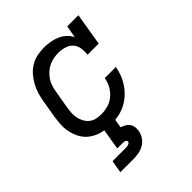

<svg xmlns="http://www.w3.org/2000/svg" viewBox="-205 -659 1010 1010"><g transform="rotate(-45 300.0 -154.0)"><path d="M252 8Q229 8 206.5 5Q184 2 163.5 -6Q143 -14 125.5 -27Q108 -40 95.5 -57.5Q83 -75 75.5 -95.5Q68 -116 64.5 -138.5Q61 -161 63 -184Q65 -207 68 -230L85 -330Q89 -355 96.5 -379.5Q104 -404 116.5 -427Q129 -450 147 -470.5Q165 -491 188 -504.5Q211 -518 236.5 -523Q262 -528 287 -528Q310 -528 333 -524Q356 -520 376.5 -511Q397 -502 413.5 -487Q430 -472 440 -452L452 -520H535L505 -339H422Q425 -362 421.5 -385.5Q418 -409 403.5 -425Q389 -441 366.5 -448Q344 -455 321 -455Q303 -455 284.5 -451.5Q266 -448 248.5 -439.5Q231 -431 216.5 -417.5Q202 -404 191.5 -388Q181 -372 175.5 -354Q170 -336 167 -318L150 -218Q147 -199 146 -180Q145 -161 149 -144Q153 -127 161.5 -111.5Q170 -96 184 -85Q198 -74 215.5 -70Q233 -66 252 -66Q277 -66 302.5 -73Q328 -80 348.5 -97.5Q369 -115 382 -138.5Q395 -162 399 -188H482Q477 -161 467 -135.5Q457 -110 441 -87Q425 -64 403.5 -45Q382 -26 357 -14Q332 -2 305 3Q278 8 252 8ZM107 220 119 150H219Q223 150 227.5 149.5Q232 149 236.5 147.5Q241 146 245 143Q249 140 250 135Q250 135 250 135Q250 135 250 135Q250 131 247.5 127.5Q245 124 241 122.5Q237 121 232.5 120.5Q228 120 224 120H184L204 0H284L275 54Q288 58 300 64.5Q312 71 319.5 81.5Q327 92 329.5 106Q332 120 329 135Q326 154 314.5 172Q303 190 285 201Q267 212 247 216Q227 220 207 220Z"/></g></svg>

Font: Iosevka Etoile Oblique
Style: Regular
Weight: 400
Italic angle: -9°
Designer: Belleve Invis
Foundry: Belleve Invis
Version: Version 15.5.2; ttfautohint (v1.8.4)